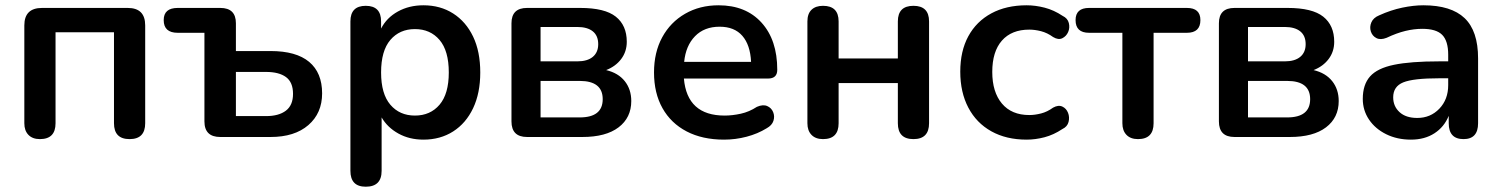

<svg xmlns="http://www.w3.org/2000/svg" viewBox="-20 -518 5679 726"><path d="M131 8Q103 8 87.5 -8Q72 -24 72 -52V-422Q72 -488 139 -488H463Q529 -488 529 -422V-52Q529 8 470 8Q411 8 411 -52V-396H190V-52Q190 8 131 8Z M813 0Q753 0 753 -59V-394H652Q599 -394 599 -442Q599 -488 652 -488H813Q872 -488 872 -430V-325H1003Q1100 -325 1149 -284Q1198 -243 1198 -165Q1198 -90 1146 -45Q1094 0 1003 0ZM872 -79H986Q1034 -79 1061 -99.5Q1088 -120 1088 -163Q1088 -207 1061.5 -226.5Q1035 -246 986 -246H872Z M1549 -81Q1607 -81 1642 -122Q1677 -163 1677 -244Q1677 -326 1642 -367Q1607 -408 1549 -408Q1491 -408 1456 -367Q1421 -326 1421 -244Q1421 -163 1456 -122Q1491 -81 1549 -81ZM1363 188Q1305 188 1305 128V-437Q1305 -496 1363 -496Q1421 -496 1421 -437V-410Q1442 -451 1484.5 -474.5Q1527 -498 1581 -498Q1645 -498 1693.5 -467Q1742 -436 1769 -379.5Q1796 -323 1796 -244Q1796 -166 1769 -109Q1742 -52 1693.5 -21Q1645 10 1581 10Q1528 10 1486.5 -13Q1445 -36 1423 -74V128Q1423 188 1363 188Z M2024 -74H2172Q2259 -74 2259 -143Q2259 -212 2172 -212H2024ZM2024 -286H2163Q2201 -286 2221.5 -303Q2242 -320 2242 -351Q2242 -383 2221.5 -399.5Q2201 -416 2163 -416H2024ZM1973 0Q1914 0 1914 -59V-430Q1914 -488 1973 -488H2174Q2267 -488 2308.5 -455Q2350 -422 2350 -360Q2350 -323 2329 -295Q2308 -267 2272 -253Q2318 -242 2342.5 -211Q2367 -180 2367 -136Q2367 -73 2319 -36.5Q2271 0 2182 0Z M2718 10Q2636 10 2576.5 -21Q2517 -52 2485 -109Q2453 -166 2453 -244Q2453 -320 2484 -377Q2515 -434 2570.5 -466Q2626 -498 2697 -498Q2800 -498 2859.5 -432.5Q2919 -367 2919 -254Q2919 -221 2884 -221H2566Q2578 -81 2720 -81Q2749 -81 2781 -88Q2813 -95 2842 -114Q2865 -124 2881 -117Q2897 -110 2903.5 -94Q2910 -78 2904.5 -61Q2899 -44 2879 -33Q2845 -12 2803 -1Q2761 10 2718 10ZM2567 -284H2820Q2817 -348 2787 -382.5Q2757 -417 2701 -417Q2643 -417 2608 -381Q2573 -345 2567 -284Z M3092 8Q3064 8 3048.5 -8Q3033 -24 3033 -52V-437Q3033 -466 3048.5 -481Q3064 -496 3092 -496Q3151 -496 3151 -437V-297H3375V-437Q3375 -496 3434 -496Q3493 -496 3493 -437V-52Q3493 8 3434 8Q3375 8 3375 -52V-204H3151V-52Q3151 8 3092 8Z M3862 10Q3785 10 3728.5 -21.5Q3672 -53 3641.5 -111Q3611 -169 3611 -247Q3611 -325 3641.5 -381Q3672 -437 3728.5 -467.5Q3785 -498 3862 -498Q3895 -498 3930 -489Q3965 -480 3998 -458Q4017 -449 4021.5 -431Q4026 -413 4019 -397Q4012 -381 3997 -373.5Q3982 -366 3962 -378Q3940 -394 3916.5 -400Q3893 -406 3872 -406Q3805 -406 3768.5 -364.5Q3732 -323 3732 -246Q3732 -170 3768.5 -126.5Q3805 -83 3872 -83Q3893 -83 3916.5 -89Q3940 -95 3962 -111Q3982 -122 3997 -115Q4012 -108 4018.5 -91.5Q4025 -75 4020.5 -57Q4016 -39 3997 -30Q3964 -8 3929.5 1Q3895 10 3862 10Z M4283 8Q4255 8 4239.5 -8Q4224 -24 4224 -52V-394H4098Q4047 -394 4047 -442Q4047 -488 4098 -488H4468Q4519 -488 4519 -442Q4519 -394 4468 -394H4342V-52Q4342 8 4283 8Z M4699 -74H4847Q4934 -74 4934 -143Q4934 -212 4847 -212H4699ZM4699 -286H4838Q4876 -286 4896.5 -303Q4917 -320 4917 -351Q4917 -383 4896.5 -399.5Q4876 -416 4838 -416H4699ZM4648 0Q4589 0 4589 -59V-430Q4589 -488 4648 -488H4849Q4942 -488 4983.5 -455Q5025 -422 5025 -360Q5025 -323 5004 -295Q4983 -267 4947 -253Q4993 -242 5017.5 -211Q5042 -180 5042 -136Q5042 -73 4994 -36.5Q4946 0 4857 0Z M5315 10Q5263 10 5221.5 -10.5Q5180 -31 5156.5 -66Q5133 -101 5133 -144Q5133 -198 5160.5 -229Q5188 -260 5251 -273Q5314 -286 5422 -286H5456V-311Q5456 -363 5433.5 -386Q5411 -409 5358 -409Q5327 -409 5294 -401Q5261 -393 5223 -375Q5200 -366 5184.5 -374Q5169 -382 5163.5 -399Q5158 -416 5165.5 -433.5Q5173 -451 5195 -460Q5239 -480 5282 -489Q5325 -498 5362 -498Q5467 -498 5518 -449.5Q5569 -401 5569 -297V-52Q5569 8 5514 8Q5458 8 5458 -52V-80Q5441 -38 5404 -14Q5367 10 5315 10ZM5456 -222H5422Q5324 -222 5286 -206.5Q5248 -191 5248 -150Q5248 -116 5272 -94Q5296 -72 5339 -72Q5389 -72 5422.5 -107Q5456 -142 5456 -196Z"/></svg>

Font: Chiron GoRound TC M
Style: Regular
Weight: 500
Designer: Ryoko NISHIZUKA 西塚涼子 (kana, bopomofo & ideographs); Paul D. Hunt (Latin, Greek & Cyrillic); Sandoll Communications 산돌커뮤니
Foundry: Adobe
Version: Version 1.000;hotconv 1.1.1;makeotfexe 2.6.0